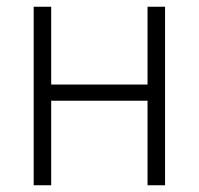

<svg xmlns="http://www.w3.org/2000/svg" viewBox="-20 -550 590 570"><path d="M80 0V-530H132V-299H418V-530H470V0H418V-251H132V0Z"/></svg>

Font: Lode Dark Term
Style: Regular
Weight: 400
Monospace: yes
Designer: Belleve Invis
Foundry: Belleve Invis
Version: Version 29.2.0